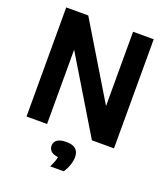

<svg xmlns="http://www.w3.org/2000/svg" viewBox="-173 -859 1064 1224"><g transform="rotate(20 359.0 -246.5)"><path d="M62.5 0V-740H212L516 -236V-740H656V0H506L202 -504V0ZM313 247Q334.5 204.5 339.5 174.5Q306.5 171 291.2 156.5Q276 142 276 120Q276 95 295.8 80.2Q315.5 65.5 358.5 65.5Q401.5 65.5 421.8 84.2Q442 103 442 138Q442 164 431.5 194Q421 224 404.5 247Z"/></g></svg>

Font: Encode Sans Semi Condensed
Style: Bold
Weight: 700
Width: 4
Designer: Multiple Designers
Foundry: Impallari Type
Version: Version 3.000; ttfautohint (v1.8.3) -l 8 -r 50 -G 200 -x 14 